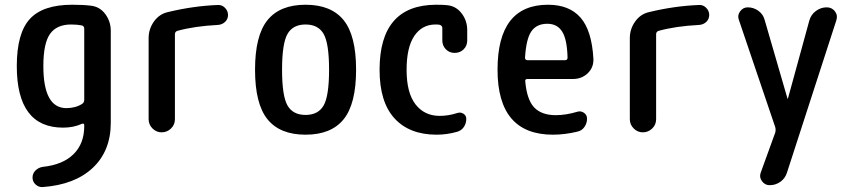

<svg xmlns="http://www.w3.org/2000/svg" viewBox="-20 -550 3540 798"><path d="M275.4 -448.2Q215.8 -448.2 188 -409.2Q160.2 -370.1 160.2 -275.4Q160.2 -101.6 254.9 -100.6Q293.9 -100.6 321.3 -118.2Q330.1 -124 330.1 -134.8V-430.7Q330.1 -441.4 320.3 -444.3Q300.8 -448.2 275.4 -448.2ZM242.2 -19.5Q49.8 -19.5 49.8 -275.4Q49.8 -412.1 104 -471.2Q158.2 -530.3 280.3 -530.3Q326.2 -530.3 357.4 -526.4Q394.5 -522.5 417.5 -491.7Q440.4 -460.9 440.4 -421.9V-40Q440.4 77.1 365.7 147.5Q291 217.8 157.2 227.5Q140.6 228.5 127.9 216.8Q115.2 205.1 115.2 188Q115.2 170.9 127.4 158.7Q139.6 146.5 157.2 143.6Q241.2 134.8 285.6 90.8Q330.1 46.9 330.1 -25.4V-29.3Q330.1 -39.1 320.3 -35.2Q285.2 -19.5 242.2 -19.5Z M597.7 -54.7V-391.6Q597.7 -429.7 620.1 -460.9Q642.6 -492.2 678.7 -500Q784.2 -525.4 885.7 -529.3Q902.3 -530.3 915 -517.6Q927.7 -504.9 927.7 -487.8Q927.7 -470.7 915.5 -459Q903.3 -447.3 884.8 -446.3Q789.1 -441.4 717.8 -421.9Q707 -418.9 707 -407.2V-54.7Q707 -31.2 690.4 -15.6Q673.8 0 651.9 0Q629.9 0 613.8 -16.1Q597.7 -32.2 597.7 -54.7Z M1325.2 -408.7Q1302.7 -448.2 1250 -448.2Q1197.3 -448.2 1174.8 -408.7Q1152.3 -369.1 1152.3 -260.3Q1152.3 -151.4 1174.8 -111.8Q1197.3 -72.3 1250 -72.3Q1302.7 -72.3 1325.2 -111.8Q1347.7 -151.4 1347.7 -260.3Q1347.7 -369.1 1325.2 -408.7ZM1408.2 -54.2Q1356.4 9.8 1250 9.8Q1143.6 9.8 1091.8 -54.2Q1040 -118.2 1040 -260.3Q1040 -402.3 1091.8 -466.3Q1143.6 -530.3 1250 -530.3Q1356.4 -530.3 1408.2 -466.3Q1460 -402.3 1460 -260.3Q1460 -118.2 1408.2 -54.2Z M1794.9 9.8Q1681.6 9.8 1619.6 -58.1Q1557.6 -126 1557.6 -259.8Q1557.6 -529.3 1792 -530.3Q1825.2 -530.3 1839.8 -528.3Q1876 -524.4 1898.9 -494.1Q1921.9 -463.9 1921.9 -424.8V-381.8Q1921.9 -359.4 1906.7 -344.7Q1891.6 -330.1 1869.6 -330.1Q1847.7 -330.1 1833 -345.2Q1818.4 -360.4 1818.4 -381.8V-433.6Q1818.4 -444.3 1805.7 -447.3Q1800.8 -448.2 1790 -448.2Q1734.4 -448.2 1702.1 -400.9Q1669.9 -353.5 1669.9 -259.8Q1669.9 -164.1 1707 -116.2Q1744.1 -68.4 1807.6 -68.4Q1843.8 -68.4 1879.9 -80.1Q1893.6 -85 1905.8 -77.6Q1918 -70.3 1918 -55.7Q1918 -37.1 1907.7 -22Q1897.5 -6.8 1878.9 -2Q1836.9 9.8 1794.9 9.8Z M2254.9 -451.2Q2210.9 -451.2 2189 -420.4Q2167 -389.6 2162.1 -310.5Q2162.1 -299.8 2172.9 -299.8H2328.1Q2338.9 -299.8 2338.9 -310.5Q2336.9 -386.7 2316.4 -418.9Q2295.9 -451.2 2254.9 -451.2ZM2278.3 9.8Q2047.9 9.8 2047.9 -260.3Q2047.9 -530.3 2257.8 -530.3Q2345.7 -530.3 2392.6 -477.1Q2439.5 -423.8 2446.3 -306.6Q2448.2 -270.5 2423.3 -246.1Q2398.4 -221.7 2361.3 -221.7H2172.9Q2161.1 -221.7 2163.1 -211.9Q2169.9 -134.8 2200.7 -103Q2231.4 -71.3 2290 -71.3Q2332 -71.3 2380.9 -85.9Q2394.5 -89.8 2407.2 -81.1Q2419.9 -72.3 2419.9 -56.6Q2419.9 -38.1 2409.2 -22.5Q2398.4 -6.8 2379.9 -2.9Q2327.1 9.8 2278.3 9.8Z M2597.7 -54.7V-391.6Q2597.7 -429.7 2620.1 -460.9Q2642.6 -492.2 2678.7 -500Q2784.2 -525.4 2885.7 -529.3Q2902.3 -530.3 2915 -517.6Q2927.7 -504.9 2927.7 -487.8Q2927.7 -470.7 2915.5 -459Q2903.3 -447.3 2884.8 -446.3Q2789.1 -441.4 2717.8 -421.9Q2707 -418.9 2707 -407.2V-54.7Q2707 -31.2 2690.4 -15.6Q2673.8 0 2651.9 0Q2629.9 0 2613.8 -16.1Q2597.7 -32.2 2597.7 -54.7Z M3202.1 -21.5 3050.8 -467.8Q3043.9 -486.3 3056.2 -502.9Q3068.4 -519.5 3087.9 -519.5Q3112.3 -519.5 3132.3 -504.9Q3152.3 -490.2 3158.2 -466.8L3252.9 -140.6Q3252.9 -139.6 3253.9 -139.6Q3254.9 -139.6 3254.9 -140.6L3343.8 -464.8Q3350.6 -489.3 3371.1 -504.4Q3391.6 -519.5 3416 -519.5Q3437.5 -519.5 3450.2 -502.9Q3462.9 -486.3 3456.1 -465.8L3251 167Q3244.1 190.4 3224.1 205.1Q3204.1 219.7 3178.7 219.7Q3159.2 219.7 3147 203.1Q3134.8 186.5 3141.6 168L3202.1 1Q3205.1 -10.7 3202.1 -21.5Z"/></svg>

Font: Rounded-X Mgen+ 1mn medium
Style: Regular
Weight: 500
Designer: [Source Han Sans]
Ryoko NISHIZUKA  (kana & ideographs); Paul D. Hunt (Latin, Greek & Cyrillic); Wenlong ZHANG  (bopomofo
Version: Version 1.059.20150602